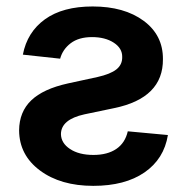

<svg xmlns="http://www.w3.org/2000/svg" viewBox="-20 -573 589 603"><path d="M51.8 -401.4Q65.4 -472.2 121.3 -512.5Q177.2 -552.7 271 -552.7Q370.1 -552.7 431.2 -507.6Q492.2 -462.4 491.7 -387.2Q492.7 -265.1 338.4 -233.4L245.1 -213.9Q171.9 -197.8 171.4 -151.9Q171.9 -123.5 200 -105Q228 -86.4 273.4 -86.4Q317.4 -86.4 345.2 -105.2Q373 -124 381.3 -160.6L507.3 -148.9Q495.1 -73.7 433.8 -31.5Q372.6 10.7 272.9 10.7Q170.4 10.7 105.5 -37.6Q40.5 -85.9 40 -163.6Q40.5 -221.7 78.1 -257.8Q115.7 -293.9 193.4 -311L286.1 -331.1Q327.1 -340.3 345.7 -355.2Q364.3 -370.1 363.8 -394Q364.3 -421.4 337.2 -439Q310.1 -456.5 269 -456.5Q227.5 -456.5 202.1 -437.3Q176.8 -418 168.9 -388.7Z"/></svg>

Font: Interop SemBd
Style: Regular
Weight: 600
Designer: Rasmus Andersson, Google, Jang Haemin
Foundry: jhaemin
Version: Version 1.007